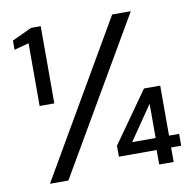

<svg xmlns="http://www.w3.org/2000/svg" viewBox="-79 -783 864 862"><g transform="rotate(-10 353.0 -352.0)"><path d="M95 -352V-638L28 -620V-662L118 -704H162V-352ZM80 0 487 -700H572L164 0ZM578 0V-66H406V-116L570 -348H644V-120H690V-66H644V0ZM476 -120H583V-276Z"/></g></svg>

Font: DM Sans 12pt
Style: Regular
Weight: 400
Version: Version 4.004;gftools[0.9.30]